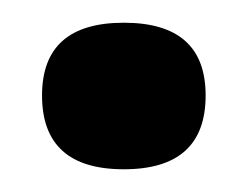

<svg xmlns="http://www.w3.org/2000/svg" viewBox="-20 -406 218 169"><path d="M89 -257Q17 -257 17 -322Q17 -386 89 -386Q161 -386 161 -322Q161 -257 89 -257Z"/></svg>

Font: Bricolage Grotesque 48pt Medium
Style: Regular
Weight: 500
Designer: Mathieu Triay
Foundry: Atelier Triay
Version: Version 1.000; ttfautohint (v1.8.4.7-5d5b);gftools[0.9.32]